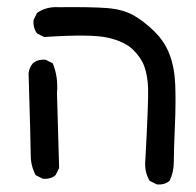

<svg xmlns="http://www.w3.org/2000/svg" viewBox="-20 -386 540 528"><path d="M411.1 121.1 391.6 111.3Q376 85.9 379.9 50.8Q388.7 -111.3 387.2 -145Q385.7 -178.7 377 -203.1Q368.2 -227.5 345.7 -249.5Q323.2 -271.5 277.3 -282.2Q231.4 -293 101.6 -284.2L82 -293.9Q70.3 -309.6 72.3 -331.1L82 -350.6Q107.4 -368.2 140.6 -366.2Q231.4 -367.2 274.4 -363.8Q317.4 -360.4 345.7 -344.7Q374 -329.1 403.3 -300.8Q432.6 -272.5 446.3 -236.3Q460 -200.2 461.9 -152.8Q463.9 -105.5 460.9 -38.1Q458 29.3 458 58.6Q458 87.9 446.3 111.3Q432.6 123 411.1 121.1ZM97.7 105.5 78.1 95.7Q64.5 70.3 64.5 40.5Q64.5 10.7 58.6 -184.6Q60.5 -200.2 70.3 -211.9Q84 -223.6 105.5 -221.7L125 -211.9Q140.6 -174.8 136.7 -129.9L142.6 76.2L132.8 95.7Q119.1 107.4 97.7 105.5Z"/></svg>

Font: NaikaiFont
Style: Regular
Weight: 400
Version: Version 1.67